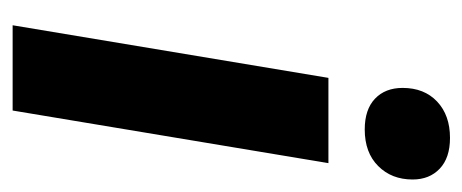

<svg xmlns="http://www.w3.org/2000/svg" viewBox="-234 -498 732 304"><g transform="rotate(90 132.0 -346.0)"><path d="M20 0 103.3 -500H238.3L155 0ZM185 -557.5Q153.3 -557.5 136.2 -573.8Q119.2 -590 119.2 -617.5Q119.2 -651.7 140.8 -672.1Q162.5 -692.5 198.3 -692.5Q230 -692.5 247.1 -676.2Q264.2 -660 264.2 -633.3Q264.2 -600 242.9 -578.8Q221.7 -557.5 185 -557.5Z"/></g></svg>

Font: Familjen Grotesk
Style: Bold Italic
Weight: 700
Italic angle: -9.46201°
Designer: Anders Wikstroem, Jonas Baeckman, Matilda Gysing, Kristian Moeller
Foundry: Familjen STHLM AB
Version: Version 2.002; ttfautohint (v1.8.4.7-5d5b)